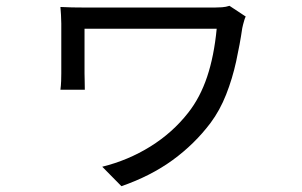

<svg xmlns="http://www.w3.org/2000/svg" viewBox="-20 -561 1040 661"><path d="M826 -504Q824 -501 821.5 -493Q819 -485 817 -477Q815 -469 814 -464Q806 -409 793 -349.5Q780 -290 758.5 -235.5Q737 -181 705 -138Q650 -65 574.5 -10Q499 45 398 80L332 13Q421 -9 497.5 -56.5Q574 -104 628 -173Q669 -225 693 -296.5Q717 -368 726 -462Q715 -462 681.5 -462Q648 -462 601.5 -462Q555 -462 503.5 -462Q452 -462 404 -462Q356 -462 320.5 -462Q285 -462 271 -462Q271 -453 271 -432Q271 -411 271 -386Q271 -361 271 -339.5Q271 -318 271 -308Q271 -300 271.5 -284Q272 -268 272 -252H188Q190 -267 190.5 -282Q191 -297 191 -308Q191 -318 191 -341Q191 -364 191 -391.5Q191 -419 191 -443.5Q191 -468 191 -480Q191 -494 190 -509.5Q189 -525 188 -537Q205 -536 228.5 -535.5Q252 -535 278 -535Q284 -535 316 -535Q348 -535 394 -535Q440 -535 491 -535Q542 -535 589.5 -535Q637 -535 672 -535Q707 -535 718 -535Q731 -535 744.5 -536Q758 -537 770 -541Z"/></svg>

Font: Noto Sans JP Thin
Style: Regular
Weight: 400
Version: Version 2.004-H2;hotconv 1.0.118;makeotfexe 2.5.65603